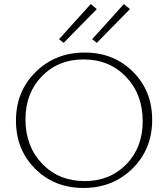

<svg xmlns="http://www.w3.org/2000/svg" viewBox="-20 -924 832 950"><path d="M295 -712 272 -730 429 -904 459 -879ZM459 -712 436 -730 593 -904 623 -879ZM393 6Q249 6 154 -89Q59 -184 59 -327Q59 -472 156.5 -568Q254 -664 399 -664Q543 -664 638 -569Q733 -474 733 -331Q733 -186 635.5 -90Q538 6 393 6ZM399 -28Q524 -28 605 -111Q686 -194 686 -324Q686 -458 603.5 -544Q521 -630 393 -630Q268 -630 187 -546.5Q106 -463 106 -334Q106 -200 188.5 -114Q271 -28 399 -28Z"/></svg>

Font: EauTestInfant Light
Style: Regular
Weight: 300
Designer: Christian Thalmann (Catharsis Fonts)
Version: Version 0.001;PS 000.001;hotconv 1.0.88;makeotf.lib2.5.64775